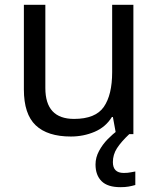

<svg xmlns="http://www.w3.org/2000/svg" viewBox="-20 -556 658 796"><path d="M533 -536V0H461L448 -71H444Q418 -29 372 -9.5Q326 10 274 10Q177 10 128 -36.5Q79 -83 79 -185V-536H168V-191Q168 -63 287 -63Q376 -63 410.5 -113Q445 -163 445 -257V-536ZM448 116Q448 161 493 161Q510 161 521.5 158.5Q533 156 541 155V211Q527 215 513 217.5Q499 220 479 220Q426 220 401 195Q376 170 376 126Q376 97 390.5 70Q405 43 426.5 21Q448 -1 468 -15L516 0Q482 32 465 58.5Q448 85 448 116Z"/></svg>

Font: Noto Sans Kharoshthi
Style: Regular
Weight: 400
Designer: Monotype Design Team
Foundry: Monotype Imaging Inc.
Version: Version 2.004; ttfautohint (v1.8.4.7-5d5b)